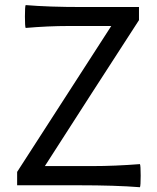

<svg xmlns="http://www.w3.org/2000/svg" viewBox="-20 -744 629 771"><path d="M542 7.8Q443.4 0 295.9 0H48.8V-53.7L426.8 -639.6H254.9Q173.8 -639.6 83 -631.8Q80.1 -637.7 80.1 -677.7Q80.1 -717.8 83 -723.6Q173.8 -715.8 310.5 -715.8H538.1V-663.1L348.6 -370.1L160.2 -77.1H351.6Q440.4 -77.1 542 -85Q544.9 -79.1 544.9 -38.6Q544.9 2 542 7.8Z"/></svg>

Font: Bpmf GenSeki Gothic R
Style: R
Weight: 400
Foundry: But Ko
Version: Version 1.320